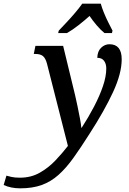

<svg xmlns="http://www.w3.org/2000/svg" viewBox="-175 -786 705 1046"><path d="M-65 240Q-115 240 -155 222L-140 171Q-129 174 -112 178Q-95 182 -66 182Q-6 182 41.5 155Q89 128 127 88Q165 48 195 9L81 -439Q73 -469 59 -480.5Q45 -492 18 -492H9L18 -536H169L234 -268Q240 -242 247.5 -206.5Q255 -171 261 -138.5Q267 -106 268 -90H270Q307 -147 337.5 -205.5Q368 -264 386 -317Q404 -370 404 -413Q404 -438 392 -454.5Q380 -471 355 -471Q356 -507 376 -526Q396 -545 421 -545Q488 -545 488 -463Q488 -386 441 -284.5Q394 -183 314 -59Q266 17 225.5 73.5Q185 130 143.5 167Q102 204 52 222Q2 240 -65 240ZM145 -619Q163 -638 187 -663.5Q211 -689 234 -716Q257 -743 273 -766H374Q380 -744 391 -717Q402 -690 415 -664Q428 -638 438 -619L435 -606H394Q373 -623 351 -649Q329 -675 313 -699Q285 -674 252.5 -648.5Q220 -623 190 -606H142Z"/></svg>

Font: Noto Serif SemiCondensed Medium
Style: Italic
Weight: 500
Width: 4
Italic angle: -12°
Designer: Monotype Design Team
Foundry: Monotype Imaging Inc.
Version: Version 2.013